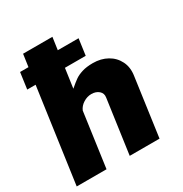

<svg xmlns="http://www.w3.org/2000/svg" viewBox="-175 -897 986 1032"><g transform="rotate(-30 317.5 -381.0)"><path d="M569 -359 519 0H334L381 -335Q385 -360 367 -375.5Q349 -391 321 -391Q295 -391 271 -376Q247 -361 237 -337L190 0H5L87 -584H35L49 -685H101L112 -762H294L283 -685H412L398 -584H269L252 -464Q281 -489 299 -501.5Q317 -514 344.5 -522.5Q372 -531 411 -531Q461 -531 499.5 -509.5Q538 -488 557.5 -449Q577 -410 569 -359Z"/></g></svg>

Font: Morrison ExtraBold
Style: Regular
Weight: 800
Designer: Pablo Impallari, Rodrigo Fuenzalida (Modified by Dan O. Williams)
Version: Version 0.03;June 6, 2019;FontCreator 11.5.0.2425 64-bit; tt